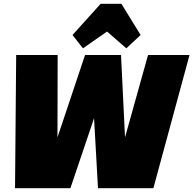

<svg xmlns="http://www.w3.org/2000/svg" viewBox="-20 -989 1016 1009"><path d="M65 -700H283L282 -267L427 -700H616L637 -267L758 -700H976L786 0H495L474 -373H476L350 0H59ZM361 -805 509 -969H618L719 -805L644 -735L476 -881H625L416 -735Z"/></svg>

Font: Pathway Extreme Condensed Black
Style: Italic
Weight: 900
Width: 3
Italic angle: -8°
Version: Version 1.001;gftools[0.9.26]